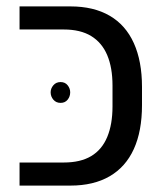

<svg xmlns="http://www.w3.org/2000/svg" viewBox="-20 -579 514 599"><path d="M41 0V-72H179Q231 -72 264.5 -92Q298 -112 314.5 -151.5Q331 -191 331 -247V-312Q331 -368 314.5 -407Q298 -446 264.5 -466.5Q231 -487 179 -487H41V-559H200Q272 -559 322 -530Q372 -501 397.5 -444.5Q423 -388 423 -308V-251Q423 -170 397.5 -114Q372 -58 322 -29Q272 0 200 0ZM169 -323Q183 -323 191 -313Q199 -303 199 -291Q199 -278 191 -268Q183 -258 169 -258Q155 -258 146.5 -268Q138 -278 138 -291Q138 -303 146.5 -313Q155 -323 169 -323Z"/></svg>

Font: Assistant Medium
Style: Regular
Weight: 500
Designer: Hebrew By Ben Nathan, Latin by Paul Hunt
Version: Version 3.000